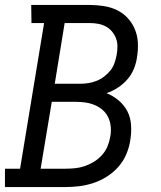

<svg xmlns="http://www.w3.org/2000/svg" viewBox="-30 -755 650 775"><path d="M-10 0V-74H51L148 -662H97L96 -735H331Q360 -735 389 -730.5Q418 -726 442.5 -714Q467 -702 485.5 -682Q504 -662 514.5 -636.5Q525 -611 526.5 -582.5Q528 -554 523 -524Q520 -501 510.5 -477.5Q501 -454 484 -434.5Q467 -415 445.5 -401Q424 -387 400 -379Q427 -368 449 -349.5Q471 -331 484 -306Q497 -281 499 -250.5Q501 -220 496 -190Q492 -162 480.5 -134Q469 -106 448.5 -82.5Q428 -59 402 -42.5Q376 -26 347.5 -16.5Q319 -7 290.5 -3.5Q262 0 233 0ZM191 -417H293Q310 -417 326.5 -419.5Q343 -422 359.5 -428.5Q376 -435 390.5 -446Q405 -457 416 -471Q427 -485 432.5 -501.5Q438 -518 441 -534Q444 -551 444 -568.5Q444 -586 438 -601Q432 -616 421.5 -628.5Q411 -641 396.5 -648.5Q382 -656 365.5 -659Q349 -662 331 -662H231ZM134 -74H233Q253 -74 273 -76Q293 -78 312 -84.5Q331 -91 349 -102Q367 -113 381.5 -129Q396 -145 404 -164.5Q412 -184 415 -203Q419 -223 417 -243.5Q415 -264 407 -281Q399 -298 385 -310.5Q371 -323 353.5 -330.5Q336 -338 316.5 -341Q297 -344 276 -344H179Z"/></svg>

Font: Iosevka Plex Etoile
Style: Italic
Weight: 400
Italic angle: -9°
Designer: Belleve Invis
Foundry: Belleve Invis
Version: Version 25.1.1; ttfautohint (v1.8.4)